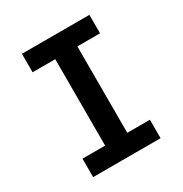

<svg xmlns="http://www.w3.org/2000/svg" viewBox="-171 -863 942 991"><g transform="rotate(-30 300.0 -367.5)"><path d="M99 0V-110H234V-625H99V-735H501V-625H366V-110H501V0Z"/></g></svg>

Font: Iosevka Curly XBdEx
Style: Regular
Weight: 800
Width: 7
Monospace: yes
Designer: Belleve Invis
Foundry: Belleve Invis
Version: Version 11.1.0; ttfautohint (v1.8.3)